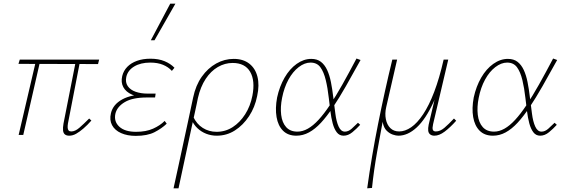

<svg xmlns="http://www.w3.org/2000/svg" viewBox="-20 -731 3070 1040"><path d="M355 4Q340 4 331.5 -3Q323 -10 321.5 -24.5Q320 -39 324 -62L392 -407H415L348 -62Q346 -49 346.5 -39.5Q347 -30 351.5 -24.5Q356 -19 366 -19Q387 -19 410 -39Q433 -59 463 -89L475 -78Q453 -53 432 -35Q411 -17 392.5 -6.5Q374 4 355 4ZM81 0 176 -407H199L106 0ZM511 -384 80 -385 87 -408H517Z M715 5Q670 5 636 -10Q602 -25 587 -53Q572 -81 581 -118Q592 -165 642 -192.5Q692 -220 776 -220L774 -204Q728 -204 695 -218.5Q662 -233 648 -259Q634 -285 642 -319Q649 -348 669.5 -369Q690 -390 722 -401.5Q754 -413 795 -413Q839 -413 871.5 -399.5Q904 -386 925 -364L911 -347Q892 -368 863 -380Q834 -392 794 -392Q742 -392 707 -371Q672 -350 664 -314Q658 -285 672 -264.5Q686 -244 714.5 -234Q743 -224 779 -224H823L820 -203H776Q698 -203 656 -178Q614 -153 605 -115Q596 -73 626 -45Q656 -17 717 -17Q771 -17 809 -34Q847 -51 872 -76L883 -61Q856 -35 817 -15Q778 5 715 5ZM797 -513 902 -711H930L817 -513Z M920 289Q934 226 946.5 168Q959 110 971.5 52Q984 -6 997.5 -68.5Q1011 -131 1026 -202Q1040 -269 1073 -315.5Q1106 -362 1151 -387Q1196 -412 1246 -412Q1297 -412 1330 -386.5Q1363 -361 1374.5 -315.5Q1386 -270 1373 -211Q1361 -150 1329 -101.5Q1297 -53 1252.5 -24.5Q1208 4 1154 4Q1124 4 1097 -6.5Q1070 -17 1049 -37Q1028 -57 1016 -86L1026 -100Q1045 -59 1078.5 -38Q1112 -17 1153 -17Q1201 -17 1240.5 -42.5Q1280 -68 1308 -112Q1336 -156 1347 -212Q1363 -294 1335 -342Q1307 -390 1240 -390Q1198 -390 1160 -368Q1122 -346 1094 -303.5Q1066 -261 1052 -200Q1049 -184 1045.5 -168Q1042 -152 1036 -124Q1030 -96 1019 -46.5Q1008 3 991 84Q974 165 947 289Z M1585 4Q1540 4 1513 -23Q1486 -50 1478 -97Q1470 -144 1481 -203Q1494 -263 1521.5 -310.5Q1549 -358 1587 -385Q1625 -412 1666 -412Q1698 -412 1718.5 -396Q1739 -380 1752 -352Q1765 -324 1772.5 -286.5Q1780 -249 1785 -206Q1791 -159 1796.5 -115.5Q1802 -72 1814.5 -45Q1827 -18 1848 -18Q1867 -18 1884.5 -33.5Q1902 -49 1919 -66L1931 -55Q1912 -34 1889 -15Q1866 4 1841 4Q1818 4 1804 -14.5Q1790 -33 1782 -63Q1774 -93 1769.5 -129.5Q1765 -166 1761 -200Q1755 -254 1744.5 -297.5Q1734 -341 1715.5 -366.5Q1697 -392 1662 -392Q1630 -392 1598 -367.5Q1566 -343 1542.5 -300Q1519 -257 1508 -201Q1498 -151 1503 -109Q1508 -67 1530 -42.5Q1552 -18 1591 -18Q1619 -18 1647.5 -34Q1676 -50 1705.5 -82Q1735 -114 1767 -162Q1799 -210 1834.5 -273Q1870 -336 1911 -414L1933 -406Q1890 -328 1853.5 -264Q1817 -200 1783.5 -150Q1750 -100 1718.5 -66Q1687 -32 1654 -14Q1621 4 1585 4Z M1969 289Q1993 115 2028 -60Q2063 -235 2105 -408H2131L2072 -151Q2064 -116 2070 -85.5Q2076 -55 2094.5 -37Q2113 -19 2142 -19Q2174 -19 2207 -41.5Q2240 -64 2272 -112Q2304 -160 2332 -233.5Q2360 -307 2383 -408H2401Q2370 -269 2328 -177.5Q2286 -86 2237.5 -41Q2189 4 2138 4Q2125 4 2107.5 -2Q2090 -8 2075 -22.5Q2060 -37 2054 -64Q2048 -91 2055 -132L2057 -95Q2040 -5 2022.5 93Q2005 191 1995 287ZM2333 4Q2319 4 2310 -3Q2301 -10 2299.5 -23Q2298 -36 2302 -56L2385 -408H2408L2326 -59Q2321 -37 2324.5 -28Q2328 -19 2341 -19Q2364 -19 2387 -38.5Q2410 -58 2439 -89L2451 -77Q2418 -40 2388.5 -18Q2359 4 2333 4Z M2650 4Q2605 4 2578 -23Q2551 -50 2543 -97Q2535 -144 2546 -203Q2559 -263 2586.5 -310.5Q2614 -358 2652 -385Q2690 -412 2731 -412Q2763 -412 2783.5 -396Q2804 -380 2817 -352Q2830 -324 2837.5 -286.5Q2845 -249 2850 -206Q2856 -159 2861.5 -115.5Q2867 -72 2879.5 -45Q2892 -18 2913 -18Q2932 -18 2949.5 -33.5Q2967 -49 2984 -66L2996 -55Q2977 -34 2954 -15Q2931 4 2906 4Q2883 4 2869 -14.5Q2855 -33 2847 -63Q2839 -93 2834.5 -129.5Q2830 -166 2826 -200Q2820 -254 2809.5 -297.5Q2799 -341 2780.5 -366.5Q2762 -392 2727 -392Q2695 -392 2663 -367.5Q2631 -343 2607.5 -300Q2584 -257 2573 -201Q2563 -151 2568 -109Q2573 -67 2595 -42.5Q2617 -18 2656 -18Q2684 -18 2712.5 -34Q2741 -50 2770.5 -82Q2800 -114 2832 -162Q2864 -210 2899.5 -273Q2935 -336 2976 -414L2998 -406Q2955 -328 2918.5 -264Q2882 -200 2848.5 -150Q2815 -100 2783.5 -66Q2752 -32 2719 -14Q2686 4 2650 4Z"/></svg>

Font: Ysabeau Office Thin
Style: Italic
Weight: 250
Italic angle: -12°
Designer: Christian Thalmann (Catharsis Fonts)
Version: Version 2.001;gftools[0.9.30]; featfreeze: tnum,lnum,ss02